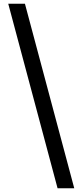

<svg xmlns="http://www.w3.org/2000/svg" viewBox="-20 -823 429 1024"><path d="M287 181 24 -803H113L376 181Z"/></svg>

Font: Noto Sans JP SemiBold
Style: Regular
Weight: 600
Designer: Ryoko NISHIZUKA  (kana, bopomofo & ideographs); Paul D. Hunt (Latin, Greek & Cyrillic); Sandoll Communications , Soo-you
Foundry: Adobe
Version: Version 2.004-H2;hotconv 1.0.118;makeotfexe 2.5.65603